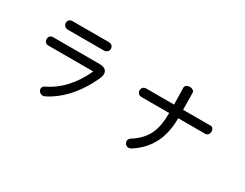

<svg xmlns="http://www.w3.org/2000/svg" viewBox="-77 -1224 2155 1692"><g transform="rotate(30 1000.0 -378.0)"><path d="M293 -730.5Q270.5 -730.5 257.8 -717.8Q246.1 -705.1 247.1 -687.5Q247.1 -670.9 258.8 -658.2Q271.5 -644.5 292 -644.5H658.2Q680.7 -644.5 694.3 -658.2Q706.1 -670.9 706.1 -687.5Q706.1 -705.1 694.3 -717.8Q680.7 -730.5 658.2 -730.5ZM212.9 -522.5Q193.4 -522.5 182.6 -509.8Q171.9 -498 171.9 -480.5Q171.9 -462.9 182.6 -451.2Q193.4 -437.5 212.9 -437.5H670.9Q617.2 -320.3 541 -237.3Q465.8 -155.3 371.1 -110.4Q350.6 -101.6 345.7 -84Q341.8 -69.3 350.6 -53.7Q358.4 -39.1 375 -33.2Q392.6 -26.4 412.1 -35.2Q505.9 -80.1 589.8 -168Q688.5 -273.4 753.9 -419.9Q774.4 -466.8 755.9 -495.1Q737.3 -522.5 687.5 -522.5Z M1151.4 -541Q1130.9 -541 1118.2 -528.3Q1107.4 -515.6 1107.4 -498Q1107.4 -481.4 1118.2 -468.8Q1129.9 -455.1 1150.4 -455.1H1433.6Q1433.6 -326.2 1398.4 -248Q1357.4 -155.3 1253.9 -90.8Q1236.3 -80.1 1232.4 -62.5Q1229.5 -45.9 1239.3 -30.3Q1248 -15.6 1264.6 -11.7Q1283.2 -6.8 1303.7 -19.5Q1412.1 -88.9 1465.8 -189.5Q1525.4 -297.9 1525.4 -455.1H1802.7Q1819.3 -456.1 1829.1 -469.7Q1838.9 -481.4 1838.9 -499Q1838.9 -516.6 1830.1 -528.3Q1820.3 -542 1803.7 -541H1525.4Q1525.4 -585 1524.4 -617.2Q1524.4 -672.9 1523.4 -710Q1523.4 -727.5 1508.8 -737.3Q1495.1 -746.1 1476.6 -746.1Q1457 -746.1 1444.3 -737.3Q1429.7 -727.5 1429.7 -710L1433.6 -541Z"/></g></svg>

Font: Gungsuh
Style: Regular
Weight: 400
Version: Version 2.21